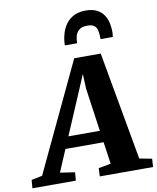

<svg xmlns="http://www.w3.org/2000/svg" viewBox="-184 -1103 970 1184"><g transform="rotate(-10 301.0 -511.0)"><path d="M-78.5 0 -74.5 -51.5 -6.5 -65.5 314.5 -745H480.5L602 -66.5L680 -51.5L677 0H343.5L345.5 -51.5L423 -65.5L403 -203.5H164L105.5 -65.5L197.5 -51.5L193.5 0ZM195.5 -277H392.5L354 -547.5L350 -640.5L312.5 -551.5ZM434 -1022.5Q479 -1022.5 506.8 -1007.2Q534.5 -992 549.2 -967.8Q564 -943.5 569.2 -916.5Q574.5 -889.5 574.5 -865.5Q574.5 -857.5 573.8 -849Q573 -840.5 571.5 -833H495Q495 -838 494.8 -842.8Q494.5 -847.5 494.5 -852Q494 -875.5 488.8 -892.8Q483.5 -910 469.8 -919.5Q456 -929 429 -929Q393 -929 375.8 -913.5Q358.5 -898 353.2 -875.8Q348 -853.5 348 -833H271.5Q271.5 -841.5 272 -849.2Q272.5 -857 273.5 -865Q279.5 -911.5 299 -947Q318.5 -982.5 352.2 -1002.5Q386 -1022.5 434 -1022.5Z"/></g></svg>

Font: Merriweather Light 18pt Black
Style: Italic
Weight: 900
Italic angle: -7.8°
Version: Version 2.101